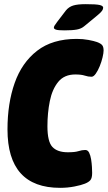

<svg xmlns="http://www.w3.org/2000/svg" viewBox="-20 -895 518 923"><path d="M269 8Q16 8 16 -273Q16 -398 50.5 -496Q85 -594 158.5 -651Q232 -708 349 -708Q379 -708 405.5 -703Q432 -698 446 -693Q465 -686 471.5 -677.5Q478 -669 478 -652Q478 -640 473 -619Q468 -598 459.5 -577Q451 -556 440.5 -541Q430 -526 420 -526Q404 -526 387.5 -531.5Q371 -537 342 -537Q289 -537 260 -501.5Q231 -466 219.5 -409Q208 -352 208 -288Q208 -214 232 -188.5Q256 -163 306 -163Q341 -163 357.5 -168.5Q374 -174 390 -174Q402 -174 408.5 -161Q415 -148 418 -129Q421 -110 422 -92Q423 -74 423 -64Q423 -39 414.5 -29Q406 -19 388 -12Q371 -5 338 1.5Q305 8 269 8ZM290 -749Q259 -749 249 -752.5Q239 -756 239 -762Q239 -766 242 -771.5Q245 -777 255 -790L297 -845Q311 -862 332 -868.5Q353 -875 392 -875Q442 -875 459 -871Q476 -867 476 -858Q476 -851 470.5 -843Q465 -835 448 -821L385 -769Q371 -757 349.5 -753Q328 -749 290 -749Z"/></svg>

Font: Asap Condensed Condensed Black
Style: Italic
Weight: 900
Width: 3
Italic angle: -6°
Designer: Pablo Cosgaya
Foundry: Omnibus-Type
Version: Version 3.001; ttfautohint (v1.8.4.7-5d5b)